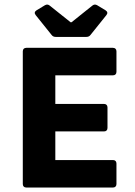

<svg xmlns="http://www.w3.org/2000/svg" viewBox="-20 -839 602 859"><path d="M139.6 -771.5 210.9 -682.6C215.8 -675.8 222.7 -673.8 230.5 -673.8H365.2C373 -673.8 379.9 -675.8 384.8 -682.6L456.1 -771.5C462.9 -780.3 460.9 -787.1 452.1 -793L415 -815.4C407.2 -820.3 399.4 -819.3 392.6 -813.5L299.8 -739.3H295.9L203.1 -813.5C196.3 -819.3 188.5 -820.3 180.7 -815.4L143.6 -793C134.8 -787.1 132.8 -780.3 139.6 -771.5ZM82 -609.4V-15.6C82 -5.9 87.9 0 97.7 0H485.4C495.1 0 501 -5.9 501 -15.6V-107.4C501 -117.2 495.1 -123 485.4 -123H227.5V-251H445.3C455.1 -251 460.9 -256.8 460.9 -266.6V-358.4C460.9 -368.2 455.1 -374 445.3 -374H227.5V-502H485.4C495.1 -502 501 -507.8 501 -517.6V-609.4C501 -619.1 495.1 -625 485.4 -625H97.7C87.9 -625 82 -619.1 82 -609.4Z"/></svg>

Font: Ed Sans Neue
Style: Bold
Weight: 700
Designer: Stephen Hutchings
Version: Version 1.004;PS 001.004;hotconv 1.0.88;makeotf.lib2.5.64775